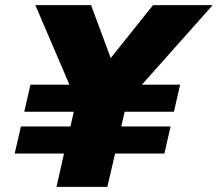

<svg xmlns="http://www.w3.org/2000/svg" viewBox="-20 -724 844 744"><path d="M37 -129 61 -234H253L266 -291H74L98 -396H249L117 -704H333L409 -499L573 -704H804L530 -396H678L654 -291H463L450 -234H641L617 -129H426L396 0H199L228 -129Z"/></svg>

Font: Prodigy Sans ExtraBold
Style: Italic
Weight: 800
Italic angle: -13°
Designer: Wei Huang
Foundry: Wei Huang
Version: Version 1.003; ttfautohint (v1.8.3)